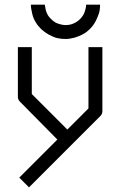

<svg xmlns="http://www.w3.org/2000/svg" viewBox="-20 -679 580 827"><path d="M113 -659H173Q175 -645 177 -636Q180 -625 186 -614Q190 -607 200 -597Q209.5 -587.5 219 -582Q227 -577.5 241 -574Q251.5 -571 263 -571Q275.5 -571 286 -574Q296.5 -577 307 -583Q316.5 -588.5 325 -597Q333.5 -605.5 339 -615Q344.5 -624.5 348 -639Q351 -649.5 351 -659H411Q411 -636 406 -621Q399.5 -601.5 391 -586Q381.5 -568.5 368 -555Q353.5 -540.5 338 -532Q321.5 -523 302 -517Q278 -511 265 -511Q243.5 -511 226 -515Q211.5 -518.5 190 -530Q173.5 -539 158 -553Q141 -570 134 -583Q123.5 -599.5 119 -619Q113 -643 113 -659ZM227 -78 66 -241Q57 -250 57 -262V-476H117V-274L270 -121L361 -212V-476H421V-200Q421 -188 412 -179L105 128L63 86Z"/></svg>

Font: IBM 3270
Style: Regular
Weight: 400
Monospace: yes
Version: Version 2.3.1